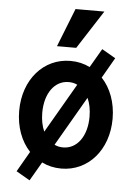

<svg xmlns="http://www.w3.org/2000/svg" viewBox="-60 -865 700 995"><g transform="rotate(5 290.0 -367.5)"><path d="M61 44 132 85 189 -13C219 2 253 10 290 10C430 10 533 -108 533 -270C533 -355 505 -428 458 -478L519 -584L448 -625L391 -527C361 -542 327 -550 290 -550C150 -550 47 -432 47 -270C47 -185 75 -112 122 -62ZM167 -270C167 -371 217 -440 290 -440C306 -440 322 -437 335 -430L186 -173C174 -199 167 -233 167 -270ZM290 -100C274 -100 259 -103 245 -110L394 -367C406 -341 413 -308 413 -270C413 -169 363 -100 290 -100ZM442 -820H292L213 -620H313Z"/></g></svg>

Font: CommitMono-dimboump
Style: Bold
Weight: 700
Monospace: yes
Designer: Eigil Nikolajsen
Foundry: Eigil Nikolajsen
Version: Version 1.143